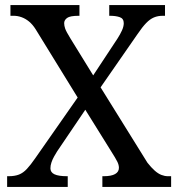

<svg xmlns="http://www.w3.org/2000/svg" viewBox="-20 -734 700 754"><path d="M8 0V-42H14Q38 -42 54.5 -48.5Q71 -55 85.5 -70.5Q100 -86 118 -112L285 -351L120 -619Q108 -638 94 -649.5Q80 -661 64.5 -666.5Q49 -672 34 -672H21V-714H292V-672H289Q255 -672 243.5 -663.5Q232 -655 232 -643Q232 -633 236 -621.5Q240 -610 256 -584L346 -438L441 -582Q452 -599 459 -614.5Q466 -630 466 -643Q466 -661 450.5 -666.5Q435 -672 412 -672H409V-714H628V-672H619Q600 -672 584.5 -665.5Q569 -659 554 -643.5Q539 -628 520 -600L375 -391L559 -95Q574 -76 587.5 -64Q601 -52 614 -47Q627 -42 639 -42H652V0H382V-42H387Q417 -42 432 -50.5Q447 -59 447 -75Q447 -86 441 -98.5Q435 -111 414 -144L315 -303L204 -139Q199 -131 192.5 -119.5Q186 -108 182 -96Q178 -84 178 -73Q178 -57 194 -49.5Q210 -42 243 -42H246V0Z"/></svg>

Font: Noto Serif Hebrew
Style: Regular
Weight: 400
Designer: Monotype Design Team
Foundry: Monotype Imaging Inc.
Version: Version 2.003